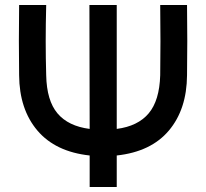

<svg xmlns="http://www.w3.org/2000/svg" viewBox="-20 -753 830 773"><path d="M57 -733H166Q164 -655 164 -587.5Q164 -520 166 -450Q168 -348 211.5 -296.5Q255 -245 341 -234L340 -733H450V-234Q535 -245 578.5 -296.5Q622 -348 625 -450Q626 -520 626 -587.5Q626 -655 625 -733H733Q734 -655 734 -588Q734 -521 733 -450Q732 -313 660 -227.5Q588 -142 450 -127V0H341V-127Q203 -142 130.5 -227.5Q58 -313 57 -450Q56 -521 56 -588Q56 -655 57 -733Z"/></svg>

Font: Kreadon Light
Style: Bold
Weight: 600
Designer: Reiya WATANABE
Foundry: StudioGnu
Version: Version 1.003; ttfautohint (v1.8.4.7-5d5b);gftools[0.9.32]